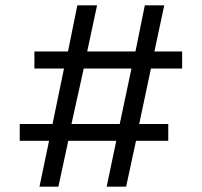

<svg xmlns="http://www.w3.org/2000/svg" viewBox="-20 -697 757 720"><path d="M453 3H380L416 -169H236L199 3H128L164 -169H54V-232H177L220 -440H109V-504H235L270 -677H344L307 -504H488L523 -677H596L559 -504H663V-440H546L502 -232H611V-169H490ZM429 -232 473 -440H294L248 -232Z"/></svg>

Font: Hind Siliguri Fixed
Style: Regular
Weight: 400
Designer: Jyotish Sonowal
Foundry: Indian Type Foundry
Version: Version 1.001;October 28, 2021;FontCreator 12.0.0.2565 64-bi